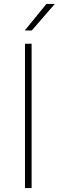

<svg xmlns="http://www.w3.org/2000/svg" viewBox="-20 -964 301 984"><path d="M108 0V-740H142V0ZM107 -808 218 -944H261L143 -808Z"/></svg>

Font: Encode Sans Expanded Thin
Style: Regular
Weight: 100
Width: 7
Designer: Multiple Designers
Foundry: Impallari Type
Version: Version 3.000; ttfautohint (v1.8.3) -l 8 -r 50 -G 200 -x 14 